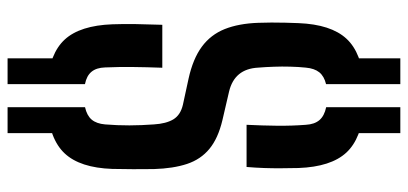

<svg xmlns="http://www.w3.org/2000/svg" viewBox="-298 -651 1050 494"><g transform="rotate(-90 227.0 -404.0)"><path d="M131.5 -771.5V-909.5H198.1V-771.5ZM257.6 -771.5V-909.5H323.9V-771.5ZM131.5 101V-39.9H198.1V101ZM257.6 101V-39.9H323.9V101ZM198.1 7.5Q118 1.6 81.4 -37.9Q44.8 -77.5 41.7 -161.1Q41.2 -183.3 41.1 -205.4Q40.9 -227.4 41.7 -249.7Q42.5 -272 44.4 -294.6H152.9Q150.9 -254.3 150.5 -216.1Q150.1 -177.9 152.9 -142.1Q154.2 -119.7 165 -107.1Q175.8 -94.5 198.1 -89.8ZM257.6 7.5V-90.1Q277.9 -95 288 -107.5Q298 -120 300 -142.1Q302 -161.5 302.5 -182.5Q303.1 -203.4 302.3 -224.3Q301.6 -245.3 300 -264.6Q298.4 -295.3 283 -314Q267.5 -332.7 238.5 -339.6L164.6 -356.8Q117.9 -367.9 91 -390.2Q64 -412.4 52.2 -447.8Q40.5 -483.1 39 -533.1Q38.5 -560.2 38.7 -586.5Q38.9 -612.8 39.4 -640.1Q42.3 -723.2 79.4 -762.7Q116.4 -802.1 198.1 -807.5V-710.2Q176.8 -705.5 166.3 -693.2Q155.8 -680.8 153.9 -658.6Q151.3 -626.7 151.4 -596Q151.5 -565.2 153.9 -533.1Q155.8 -501.5 166.9 -483Q178.1 -464.5 204.5 -458.4L271.3 -443.9Q322.8 -432.6 353.8 -409.7Q384.8 -386.8 399.2 -350.8Q413.5 -314.9 415.3 -264.6Q416 -248.4 416 -230.5Q416 -212.7 415.6 -194.9Q415.2 -177.1 414.5 -161.1Q411.2 -77.5 374.5 -37.7Q337.8 2.1 257.6 7.5ZM299.7 -511.4Q301.2 -551.5 301.6 -587.5Q302 -623.5 300.5 -658.6Q299.8 -680.9 289.4 -693.5Q279.1 -706.1 257.6 -710.4V-807.5Q336.3 -801.6 372.4 -762.3Q408.4 -723 411.5 -639.7Q412.5 -613.2 412 -579.1Q411.4 -545 410.2 -511.4Z"/></g></svg>

Font: Big Shoulders Stencil Text Thin
Style: Regular
Weight: 100
Designer: Patric King
Foundry: XO Type Co
Version: Version 2.001